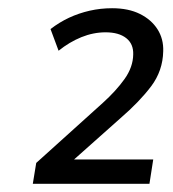

<svg xmlns="http://www.w3.org/2000/svg" viewBox="-20 -729 420 467"><path d="M59.8 -282 68.1 -332.7 230.1 -478.8Q262.5 -508.1 283 -536.9Q303.5 -565.8 304 -596.2Q305 -622 287.1 -636.2Q269.1 -650.4 236.8 -650.4Q207.1 -650.4 177.9 -638.6Q148.7 -626.7 122.5 -605.6L102.9 -658.3Q124.3 -674.8 148 -685.9Q171.7 -696.9 198.2 -703Q224.7 -709 252.7 -709Q292.4 -709 320.3 -695.1Q348.2 -681.2 363.1 -657.8Q378 -634.4 377 -604.4Q376 -556.8 347.7 -519.2Q319.3 -481.5 272.5 -441.1L136.4 -320L136 -341.1H352.7L343.5 -282Z"/></svg>

Font: Nunito Sans 12pt ExtraLight
Style: Italic
Weight: 200
Italic angle: -9°
Designer: Vernon Adams
Foundry: Vernon Adams
Version: Version 3.101;gftools[0.9.27]